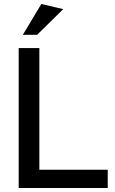

<svg xmlns="http://www.w3.org/2000/svg" viewBox="-20 -946 578 966"><path d="M178 -704H74V0H522V-92H178ZM95 -771H167L298 -900L188 -926Z"/></svg>

Font: Geom
Style: Regular
Weight: 400
Version: Version 1.102